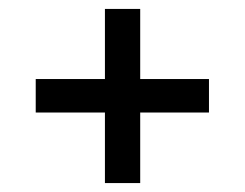

<svg xmlns="http://www.w3.org/2000/svg" viewBox="-20 -521 549 430"><path d="M215 -111V-501H294V-111ZM60 -269V-344H448V-269Z"/></svg>

Font: Bricolage Grotesque 18pt
Style: Regular
Weight: 400
Version: Version 1.001;gftools[0.9.33.dev8+g029e19f]